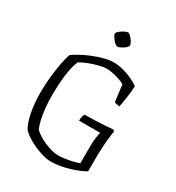

<svg xmlns="http://www.w3.org/2000/svg" viewBox="-215 -1050 1076 1177"><g transform="rotate(30 323.0 -461.5)"><path d="M326 0Q300 0 268.5 -9Q237 -18 205.5 -32Q174 -46 148.5 -63Q123 -80 109 -95Q87 -129 74 -193.5Q61 -258 61 -331Q61 -393 67 -450Q73 -507 82 -552.5Q91 -598 101 -623Q120 -637 151 -654Q182 -671 219 -686Q256 -701 293 -710.5Q330 -720 361 -720Q392 -720 426.5 -711Q461 -702 492 -687.5Q523 -673 543 -658Q541 -613 534.5 -571Q528 -529 523 -503Q507 -505 499 -507Q491 -509 486 -512L471 -630Q459 -638 436 -646Q413 -654 387.5 -659.5Q362 -665 343 -665Q321 -665 287 -656.5Q253 -648 220 -635Q187 -622 166 -609Q157 -588 150 -559Q143 -530 139 -496Q135 -462 133 -426Q131 -390 131 -355Q131 -310 135.5 -266.5Q140 -223 148 -188.5Q156 -154 166 -133Q178 -120 199.5 -106Q221 -92 247.5 -80.5Q274 -69 300 -62Q326 -55 345 -55Q367 -55 395 -59Q423 -63 449 -69.5Q475 -76 490 -82V-200Q490 -241 494.5 -268Q499 -295 502 -304H352Q352 -321 356 -334.5Q360 -348 364 -353Q398 -353 433 -354Q468 -355 501.5 -357.5Q535 -360 562 -362L571 -353Q567 -333 561.5 -278Q556 -223 556 -152V-63Q542 -54 516.5 -43Q491 -32 459 -22Q427 -12 392.5 -6Q358 0 326 0ZM328 -814Q322 -814 313 -821Q304 -828 295.5 -838.5Q287 -849 281 -859Q275 -869 275 -876Q275 -882 283 -890Q291 -898 302.5 -905.5Q314 -913 325 -918Q336 -923 343 -923Q349 -923 357.5 -915.5Q366 -908 374 -897.5Q382 -887 387.5 -876.5Q393 -866 393 -860Q393 -855 386 -846.5Q379 -838 368 -831Q357 -824 346.5 -819Q336 -814 328 -814Z"/></g></svg>

Font: Texturina 12pt Thin
Style: Regular
Weight: 250
Designer: Guillermo Torres Carreño
Foundry: Omnibus-Type
Version: Version 1.002